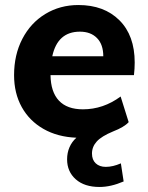

<svg xmlns="http://www.w3.org/2000/svg" viewBox="-20 -540 590 764"><path d="M516 -291Q516 -267 513 -241H181Q182 -174 214.5 -139.5Q247 -105 310 -105Q391 -105 460 -156L492 -54Q474 -34 430 -17Q384 2 365 23Q346 44 346 71Q346 96 361 110Q376 124 401 124Q429 124 461 110L472 182Q421 204 376 204Q316 204 281.5 173.5Q247 143 247 94Q247 68 256.5 46Q266 24 284 8Q209 5 153 -27Q97 -59 66.5 -114Q36 -169 36 -241Q36 -322 69 -385.5Q102 -449 160.5 -484.5Q219 -520 292 -520Q394 -520 455 -459.5Q516 -399 516 -291ZM188 -316H391Q391 -363 366 -388.5Q341 -414 298 -414Q209 -414 188 -316Z"/></svg>

Font: Muli ExtraBold
Style: Italic
Weight: 800
Italic angle: -4.541°
Designer: Vernon Adams
Foundry: Vernon Adams
Version: Version 2.000